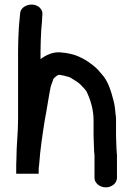

<svg xmlns="http://www.w3.org/2000/svg" viewBox="-20 -772 575 829"><path d="M51 -88.7C50.3 -77.7 50 -68.3 50 -60V-22H147V-41C147 -45.2 147.6 -52.2 149 -60.4C153.3 -124.9 163.3 -189.5 173.1 -251.8C182.8 -302 189.4 -350.1 198 -393.3C200.6 -406.3 206.5 -416.9 210.7 -431.7C213.9 -436 227.9 -448.3 234.1 -449C238 -448.6 246.5 -448 250.8 -446H251.8C253.8 -446 257.1 -445.5 261.6 -444.2L262.3 -443.5C275.4 -440.8 279.2 -439.7 289.3 -433.8L289.5 -433.4C305.2 -424.3 319 -416 330.1 -404.2L345.2 -388.2C347.6 -385.8 349.5 -383.5 352.8 -378.8C369.6 -344.2 384 -300.8 384 -253V-186C384 -171.3 386 -142.7 386 -129C386 -119.9 386.6 -112.2 388 -103.6V-4C388 18.4 410.8 37 437 37C463.3 37 485 18.2 485 -4V-90.2C486.1 -103 483 -117.3 483 -129C483 -142.5 481 -172.8 481 -186V-255C481 -262.8 480.3 -270.9 479 -279.9C477.1 -301.3 475.2 -319.6 469.8 -338.9C459.8 -377.8 446.6 -422.3 420.2 -450.8C410.7 -462.7 397.7 -477.2 385.3 -486.9C355.3 -511.3 318.1 -535.2 266 -543L248.7 -545C210.7 -551.3 175.9 -533.2 155 -516.3V-552C155 -583.6 156.6 -611.7 158 -641.2C159.2 -664.2 161.9 -673.2 162 -696.1L163 -707.4C164.5 -719 160.6 -730.1 151.6 -739C122.1 -766 69.3 -748.2 67 -714.9L66 -703C64.2 -681.5 62.2 -671.8 61 -646C59.5 -616.4 58 -584 58 -551V-256C58 -198.5 51 -144.4 51 -88.7Z"/></svg>

Font: HoneyBee
Style: Blk
Weight: 700
Foundry: Cannot Into Space Fonts
Version: Version 0.89